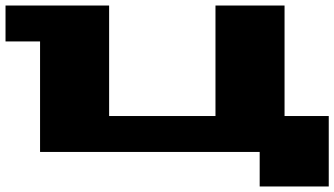

<svg xmlns="http://www.w3.org/2000/svg" viewBox="-20 -550 1210 695"><path d="M0 -400V-530H375V-130H760V-530H1010V-130H1170V125H920V0H125V-400Z"/></svg>

Font: Stalin One
Style: Regular
Weight: 400
Designer: Jovanny Lemonad
Foundry: Alexey Maslov, Jovanny Lemonad
Version: Version 3.002; ttfautohint (v0.91) -l 8 -r 50 -G 200 -x 0 -w